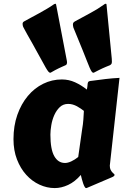

<svg xmlns="http://www.w3.org/2000/svg" viewBox="-20 -962 649 1008"><path d="M557.1 -98.1Q556.6 -96.2 556.6 -94.5Q556.6 -92.8 556.6 -91.3Q556.6 -79.1 560.5 -71Q564.5 -63 569.1 -57.9Q573.7 -52.7 577.6 -49.6Q581.5 -46.4 581.5 -43.9Q581.5 -37.1 566.9 -31.2L435.5 24.9Q435.1 25.4 432.1 25.4Q428.2 25.4 424.3 18.6Q420.4 11.7 416.7 1.2Q413.1 -9.3 409.9 -21.2Q406.7 -33.2 404.3 -43.5Q373.5 -7.8 337.9 8.8Q302.2 25.4 267.1 25.4Q226.1 25.4 187 7.3Q147.9 -10.7 117.7 -44.2Q87.4 -77.6 69.1 -125Q50.8 -172.4 50.8 -231.4Q50.8 -301.3 71 -358.9Q91.3 -416.5 126 -458Q160.6 -499.5 206.8 -522.2Q252.9 -544.9 304.7 -544.9Q341.3 -544.9 374 -530Q406.7 -515.1 436 -491.7Q439 -506.3 439.5 -515.1Q439.9 -523.9 441.7 -528.8Q443.4 -533.7 448.2 -535.4Q453.1 -537.1 464.4 -538.1Q499.5 -543 534.4 -547.1Q569.3 -551.3 607.4 -553.2ZM411.1 -282.2Q416 -310.1 417.7 -334.7Q419.4 -359.4 420.4 -379.9Q412.6 -385.7 403.6 -392.1Q394.5 -398.4 384 -404.1Q373.5 -409.7 362.1 -413.1Q350.6 -416.5 337.9 -416.5Q311.5 -416.5 293.7 -399.4Q275.9 -382.3 264.9 -357.4Q253.9 -332.5 249.3 -304.7Q244.6 -276.9 244.6 -255.4Q244.6 -178.2 264.9 -142.3Q285.2 -106.4 321.3 -106.4Q335.9 -106.4 354 -114.7Q372.1 -123 390.6 -137.7ZM414.6 -696.8Q406.2 -717.3 400.6 -731Q395 -744.6 389.9 -757.1Q384.8 -769.5 379.2 -783.2Q373.5 -796.9 365.2 -817.4Q364.3 -822.3 363.5 -825.9Q362.8 -829.6 362.8 -832.5Q362.8 -839.8 365.7 -843.5Q368.7 -847.2 375 -850.6Q411.6 -871.1 451.9 -892.3Q492.2 -913.6 528.8 -939.9Q528.8 -940.9 531 -941.2Q533.2 -941.4 533.2 -941.9Q533.7 -941.9 534.2 -942.1Q534.7 -942.4 535.2 -942.4Q539.1 -942.4 539.1 -938.5L566.9 -652.8Q566.9 -648.4 567.1 -645Q567.4 -641.6 567.4 -639.2Q567.4 -630.9 565.4 -627.2Q563.5 -623.5 557.1 -619.6Q545.9 -615.2 536.6 -611.3Q527.3 -607.4 518.3 -603.3Q509.3 -599.1 499 -594Q488.8 -588.9 475.6 -582Q473.6 -580.1 469.7 -580.1Q465.3 -580.1 460.9 -586.7Q456.5 -593.3 450.4 -607.2Q444.3 -621.1 435.8 -643.3Q427.2 -665.5 414.6 -696.8ZM170.4 -696.8Q159.2 -717.3 151.6 -731Q144 -744.6 137 -756.8Q129.9 -769 122.1 -783Q114.3 -796.9 103.5 -817.4Q100.6 -822.8 99.6 -827.9Q98.6 -833 98.6 -836.4Q98.6 -841.8 101.1 -845Q103.5 -848.1 108.4 -850.6Q126.5 -860.8 146.2 -871.3Q166 -881.8 186 -892.8Q206.1 -903.8 225.8 -915.5Q245.6 -927.2 263.7 -939.9Q268.6 -942.4 270.5 -942.4Q273.4 -942.4 274.4 -938.5L329.1 -652.8Q330.1 -646.5 331.1 -642.3Q332 -638.2 332 -634.3Q332 -629.9 330.6 -626Q329.1 -622.1 324.2 -619.6Q314 -615.2 305.4 -611.3Q296.9 -607.4 288.1 -603.3Q279.3 -599.1 269.8 -594Q260.3 -588.9 248.5 -582Q246.6 -580.1 243.2 -580.1Q238.8 -580.1 233.4 -586.7Q228 -593.3 220 -607.2Q211.9 -621.1 200 -643.3Q188 -665.5 170.4 -696.8Z"/></svg>

Font: Carter One
Style: Regular
Weight: 400
Designer: vernon adams
Foundry: vernon adams
Version: Version 1.000